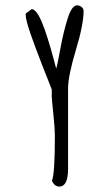

<svg xmlns="http://www.w3.org/2000/svg" viewBox="-20 -685 408 719"><path d="M264.6 -499.5Q293 -593.3 293 -644Q293 -652.8 285.4 -658.9Q277.8 -665 268.6 -665Q249 -665 233.4 -615.7Q217.3 -564.9 206.1 -502.9Q194.8 -440.9 190.4 -428.2Q188 -437.5 179.4 -469.5Q170.9 -501.5 158.4 -541.3Q146 -581.1 134.8 -606.9Q115.7 -649.9 98.6 -650.9L76.2 -634.3V-628.9Q76.2 -611.3 94.7 -557.1Q110.4 -512.2 137 -443.6Q163.6 -375 173.8 -350.1V-324.2Q174.3 -310.1 180.2 -253.9Q185.5 -202.6 185.5 -177.7Q185.5 -30.8 174.3 -8.3Q184.1 13.7 202.1 13.7Q234.9 13.7 234.9 -53.2V-354.5Q235.4 -402.3 264.6 -499.5Z"/></svg>

Font: Amatica SC
Style: Bold
Weight: 400
Designer: Vernon Adams, Ben Nathan
Foundry: newtypography
Version: Version 2.000